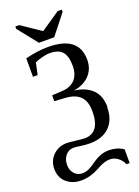

<svg xmlns="http://www.w3.org/2000/svg" viewBox="-195 -937 890 1233"><g transform="rotate(-20 249.5 -320.5)"><path d="M456 -170 454 -169Q454 -84 405.5 -36.5Q357 11 271 11Q242 11 207 6Q174 1 163 1Q128 1 106.5 27Q85 53 85 91Q85 127 106 151Q127 175 161 175Q182 175 203 166Q224 157 257 133Q316 92 370 94Q424 94 467 123V217H445Q435 190 410 170.5Q385 151 354 151Q334 151 314 158Q290 166 260 183Q200 216 139 216Q78 216 38.5 181Q-1 146 -1 88Q-1 32 37 -5Q75 -42 131 -42Q145 -42 191 -36.5Q237 -31 250 -31Q356 -31 356 -178Q356 -247 322 -280.5Q288 -314 218 -318L148 -322V-362L218 -366Q275 -369 306 -402.5Q337 -436 337 -496Q337 -560 311.5 -591Q286 -622 225 -622Q201 -622 169.5 -613.5Q138 -605 122 -596L105 -516H73V-642Q156 -663 227 -663Q438 -663 438 -501Q438 -435 396.5 -393.5Q355 -352 289 -343Q367 -334 411.5 -291Q456 -248 456 -170ZM104 -858 235 -769 366 -858H394V-842L288 -708H184L77 -842V-858Z"/></g></svg>

Font: Libra Serif Modern
Style: Regular
Weight: 400
Designer: Stefan Peev, Context Ltd
Foundry: Stefan Peev, Context Ltd
Version: Version 1.000